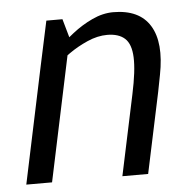

<svg xmlns="http://www.w3.org/2000/svg" viewBox="-43 -551 601 594"><g transform="rotate(-5 257.5 -254.0)"><path d="M446.7 -250H366.7Q382.2 -322.3 380.4 -363.6Q378.7 -404.8 359.6 -422.2Q340.5 -439.7 304.2 -439.7L329 -508Q410.5 -508 443.3 -454.6Q476.2 -401.2 456.8 -302ZM91.3 -360 188.3 -440 95.3 0H15.3ZM366.7 -250H446.7L393.7 0H313.7ZM188.3 -440 91.3 -360 121.3 -500H171.3ZM127 -346.7 102 -355Q102 -355 115.1 -370.5Q128.2 -386 150.6 -408.8Q173 -431.5 201.9 -454.2Q230.8 -477 263.9 -492.5Q297 -508 330 -508L305.2 -439.7Q274.7 -439.7 243 -425.7Q211.3 -411.7 185.2 -393.2Q159 -374.7 143 -360.7Q127 -346.7 127 -346.7Z"/></g></svg>

Font: Epunda Sans Light
Style: Italic
Weight: 300
Italic angle: -12.0243°
Designer: Simon Atzbach
Foundry: typofactur
Version: Version 2.204